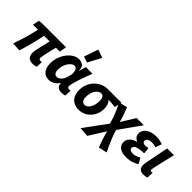

<svg xmlns="http://www.w3.org/2000/svg" viewBox="37 -1685 2758 2758"><g transform="rotate(45 1416.5 -306.0)"><path d="M444.1 12Q384 12 358 -18.8Q332.1 -49.6 332.1 -101.7Q332.1 -121.9 338.1 -155Q344.1 -188.1 353.1 -228.5Q362 -268.8 372.5 -310.5Q383 -352.2 390.9 -389.4H276.9Q265 -327.9 249 -259.2Q232.9 -190.6 214.1 -121.3Q195.2 -52 174 10.6L40.6 0Q78.2 -101.7 106.7 -203.2Q135.1 -304.7 152 -389.4H51.6L72.1 -490.5L144.4 -496.1H617.8L597 -389.4H519.2Q510.5 -358.7 502.2 -325Q493.9 -291.4 487 -258.4Q480 -225.5 474.3 -198.1Q468.6 -170.8 465.6 -152.8Q462.7 -134.7 462.7 -129.7Q462.7 -111.9 472.1 -104.6Q481.5 -97.2 497.9 -97.2Q502.9 -97.2 508.1 -98.7Q513.4 -100.2 521.3 -101.6L518.2 -1.8Q505 2.9 486.3 7.4Q467.6 12 444.1 12Z M771.4 12Q698 12 658.3 -37.9Q618.5 -87.8 618.5 -174Q618.5 -242.2 640.7 -302.8Q662.9 -363.3 699.2 -409.4Q735.6 -455.5 780.3 -481.8Q824.9 -508.1 869.9 -508.1Q921.2 -508.1 953.9 -481.3Q986.7 -454.4 985 -389.6H989L1019.1 -496.1H1154.7Q1135.2 -445.2 1114.6 -390Q1094 -334.7 1077.5 -283.2Q1061 -231.6 1050.6 -191.8Q1040.2 -152 1040.2 -132.9Q1040.2 -114.7 1050 -106.4Q1059.8 -98 1074.4 -98Q1084.5 -98 1091.2 -99.5Q1097.8 -101 1104.1 -102L1100.2 1.1Q1085.6 6.5 1068.5 9.3Q1051.4 12 1030.5 12Q986.2 12 959.4 -7.2Q932.6 -26.4 928.5 -72.4Q928.5 -74 928.8 -76.7Q929 -79.4 929.2 -82.2H925.2Q897 -33.3 853.5 -10.7Q809.9 12 771.4 12ZM822.8 -99.7Q839.4 -99.7 856 -108Q872.6 -116.2 887.4 -130.6Q902.2 -145 913.6 -164.4Q924.9 -183.8 931.3 -205.3L951.8 -284.7Q951.8 -344.2 936.1 -370.3Q920.4 -396.4 889.4 -396.4Q868.3 -396.4 845.5 -379.4Q822.7 -362.3 803.2 -333.3Q783.7 -304.3 772 -266.7Q760.2 -229.2 760.2 -188.3Q760.2 -141.7 777.9 -120.7Q795.5 -99.7 822.8 -99.7ZM984.5 -555.1 893.6 -583.2 968.1 -799.8 1093.6 -758.1Z M1373.2 12Q1319.6 12 1276.6 -11.5Q1233.6 -34.9 1208.6 -80.2Q1183.5 -125.5 1183.5 -189.5Q1183.5 -263.5 1208.4 -320.6Q1233.3 -377.8 1274.8 -416.8Q1316.4 -455.8 1366.3 -476Q1416.2 -496.1 1467.2 -496.1H1741.6L1719.1 -384.1Q1682.2 -388.7 1650.8 -391.5Q1619.3 -394.2 1584.7 -395V-391Q1606.8 -369.9 1618.9 -336.3Q1631 -302.7 1631 -258.1Q1631 -203 1611.9 -154Q1592.8 -105 1558 -67.5Q1523.3 -30.1 1476.3 -9Q1429.2 12 1373.2 12ZM1388.4 -98Q1411.2 -98 1431.8 -111.9Q1452.5 -125.7 1468.7 -151.1Q1484.9 -176.6 1494.5 -212.1Q1504.1 -247.7 1504.1 -290.2Q1504.1 -331.8 1490.7 -358.9Q1477.3 -386.1 1447.1 -386.1Q1420.9 -386.1 1398.2 -371.9Q1375.5 -357.8 1358.2 -332.2Q1341 -306.6 1331.5 -271.1Q1321.9 -235.6 1321.9 -191.9Q1321.9 -144.3 1341.1 -121.2Q1360.3 -98 1388.4 -98Z M1732.1 188.7 1585.1 177.8 1838.3 -166.9Q1823.9 -221.7 1804.7 -275.3Q1785.4 -328.9 1762.7 -379.7Q1739.9 -430.5 1715.2 -476.4L1845 -506.5Q1856.9 -478.5 1870.8 -442.5Q1884.7 -406.5 1897.7 -366.4Q1910.7 -326.4 1920.6 -285.6H1923.7L2052.9 -494.5H2198.8L1965.3 -165.3Q1981.7 -107.2 2003.9 -49.5Q2026 8.2 2050.5 61Q2074.9 113.9 2097.3 159.6L1969.2 188.7Q1957.8 160.5 1943.5 122Q1929.2 83.5 1915.2 38.3Q1901.1 -6.9 1889 -55.3H1885Z M2334.6 12Q2286.5 12 2247.5 -2.8Q2208.6 -17.6 2186.1 -45.9Q2163.6 -74.2 2163.6 -114.5Q2163.6 -153.2 2181.2 -181.4Q2198.8 -209.6 2229.2 -228Q2259.6 -246.4 2296.7 -256.4V-260.4Q2269.3 -271.4 2248.3 -296.7Q2227.4 -322 2227.4 -356Q2227.4 -406.2 2257.4 -439.9Q2287.3 -473.5 2335.8 -490.8Q2384.2 -508 2438.8 -508Q2478.5 -508 2511.3 -501.5Q2544.1 -494.9 2574 -484.5L2540.8 -387.4Q2518 -395.9 2499.1 -399.1Q2480.2 -402.3 2460 -402.3Q2429.2 -402.3 2407.3 -395.2Q2385.5 -388.1 2374 -374.6Q2362.5 -361.2 2362.5 -343.5Q2362.5 -324 2378.9 -312.6Q2395.2 -301.2 2420.2 -301.2Q2433.5 -301.2 2447.5 -303.9Q2461.4 -306.7 2477.3 -310.7L2488 -213Q2417.9 -211.2 2377.6 -201.5Q2337.3 -191.8 2320.6 -175.7Q2303.9 -159.6 2303.9 -139Q2303.9 -117.4 2323.1 -105.4Q2342.3 -93.3 2374.2 -93.3Q2394.3 -93.3 2413.6 -97.8Q2433 -102.3 2452.4 -110.9Q2471.9 -119.5 2491.9 -131.2L2541.5 -46Q2507.1 -24.6 2474.5 -12.1Q2442 0.4 2407.8 6.2Q2373.7 12 2334.6 12Z M2695.1 12Q2642.2 12 2618.5 -13.9Q2594.8 -39.8 2594.8 -85Q2594.8 -98.2 2596.7 -112.6Q2598.6 -127 2602.1 -145.6L2671.6 -496.1H2810Q2785 -393.6 2765.8 -313.3Q2746.5 -233 2735.8 -183.4Q2725 -133.8 2725 -121.9Q2725 -108.3 2732.3 -103.2Q2739.6 -98 2749.1 -98Q2753.7 -98 2759.7 -98.5Q2765.6 -99 2771.8 -100.4L2767.6 1.1Q2755.6 4.9 2737.2 8.4Q2718.7 12 2695.1 12Z"/></g></svg>

Font: Source Sans Variable
Style: Italic
Weight: 200
Italic angle: -11°
Designer: Paul D. Hunt
Foundry: Adobe Systems Incorporated
Version: Version 3.006;hotconv 1.0.111;makeotfexe 2.5.65597